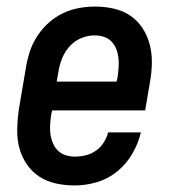

<svg xmlns="http://www.w3.org/2000/svg" viewBox="-20 -558 540 586"><path d="M208 8Q179 8 151 2Q123 -4 100 -19Q77 -34 61.5 -57Q46 -80 39 -106.5Q32 -133 32.5 -162.5Q33 -192 37 -221L59 -351Q63 -376 71 -400.5Q79 -425 93.5 -447.5Q108 -470 128 -488Q148 -506 172 -517.5Q196 -529 221 -533.5Q246 -538 271 -538Q300 -538 328 -531.5Q356 -525 378 -510Q400 -495 415 -472Q430 -449 437 -422Q444 -395 443.5 -366Q443 -337 438 -309L423 -221H139L136 -207Q134 -192 133 -177.5Q132 -163 134 -148.5Q136 -134 141.5 -121Q147 -108 156.5 -98.5Q166 -89 180 -84.5Q194 -80 208 -80Q225 -80 241.5 -84Q258 -88 272.5 -98Q287 -108 296.5 -123Q306 -138 310 -154H410Q402 -120 384 -89Q366 -58 338 -35Q310 -12 276 -2Q242 8 208 8ZM336 -309 339 -323Q341 -338 342 -352.5Q343 -367 341.5 -381Q340 -395 335 -408Q330 -421 320.5 -431Q311 -441 297.5 -445.5Q284 -450 269 -450Q248 -450 227.5 -441.5Q207 -433 192 -416Q177 -399 169 -378.5Q161 -358 158 -337L153 -309Z"/></svg>

Font: Iosevka Curly Slab SmBdObl
Style: Regular
Weight: 600
Italic angle: -9°
Monospace: yes
Designer: Belleve Invis
Foundry: Belleve Invis
Version: Version 11.0.0; ttfautohint (v1.8.3)